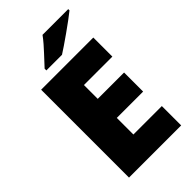

<svg xmlns="http://www.w3.org/2000/svg" viewBox="-277 -1017 1103 1103"><g transform="rotate(-45 274.5 -465.5)"><path d="M501 0H77.1V-713.9H501V-559.1H270V-446.8H483.9V-292H270V-157.2H501ZM176.8 -771V-785.2Q252 -865.7 272.2 -889.2Q292.5 -912.6 305.7 -931.2H514.6V-920.9Q475.6 -889.6 407.2 -841.3Q338.9 -793 303.7 -771Z"/></g></svg>

Font: TypoPRO Open Sans
Style: Regular
Weight: 800
Foundry: Ascender Corporation
Version: Version 1.10